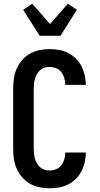

<svg xmlns="http://www.w3.org/2000/svg" viewBox="-20 -1008 540 1036"><path d="M247 8Q220 8 193 2.5Q166 -3 142 -16.5Q118 -30 99.5 -51.5Q81 -73 70 -98Q59 -123 55 -150.5Q51 -178 51 -205V-530Q51 -557 55 -584.5Q59 -612 70 -637Q81 -662 99.5 -683.5Q118 -705 142 -718.5Q166 -732 193 -737.5Q220 -743 247 -743Q273 -743 298.5 -738.5Q324 -734 347 -722.5Q370 -711 389 -692.5Q408 -674 419.5 -651Q431 -628 437 -602.5Q443 -577 443 -551V-550H332V-551Q332 -569 327 -586.5Q322 -604 311 -618.5Q300 -633 282.5 -640Q265 -647 247 -647Q234 -647 220.5 -643Q207 -639 197 -630Q187 -621 180 -609Q173 -597 169 -584Q165 -571 163.5 -557.5Q162 -544 162 -530V-205Q162 -191 163.5 -177.5Q165 -164 169 -151Q173 -138 180 -126Q187 -114 197 -105Q207 -96 220.5 -92Q234 -88 247 -88Q265 -88 282.5 -95Q300 -102 311 -116.5Q322 -131 327 -148.5Q332 -166 332 -184V-185H443V-184Q443 -158 437 -132.5Q431 -107 419.5 -84Q408 -61 389 -42.5Q370 -24 347 -12.5Q324 -1 298.5 3.5Q273 8 247 8ZM194 -815 105 -955 154 -988 250 -878 346 -988 395 -955 306 -815Z"/></svg>

Font: Iosevka Curly
Style: Bold
Weight: 700
Monospace: yes
Designer: Belleve Invis
Foundry: Belleve Invis
Version: Version 22.1.2; ttfautohint (v1.8.4)